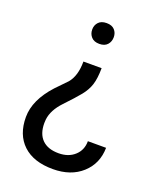

<svg xmlns="http://www.w3.org/2000/svg" viewBox="-136 -623 744 895"><g transform="rotate(20 236.5 -175.0)"><path d="M287.1 -332Q286.6 -280.3 276.6 -249.3Q266.6 -218.3 243.2 -189.5Q219.7 -160.6 174.8 -113.5Q129.9 -66.4 124.5 -18.1L123.5 0Q123.5 53.2 151.9 81.3Q180.2 109.4 233.4 109.4Q282.2 109.4 312.7 81.8Q343.3 54.2 343.3 9.8H433.6Q432.6 88.4 377.7 138.2Q322.8 188 233.4 188Q137.7 188 85.4 138.9Q33.2 89.8 33.2 2.4Q33.2 -82 111.3 -167.5L164.6 -222.7Q196.8 -260.7 196.8 -332ZM291 -486.8Q291 -464.8 277.6 -449.7Q264.2 -434.6 237.8 -434.6Q211.4 -434.6 197.8 -449.7Q184.1 -464.8 184.1 -486.8Q184.1 -508.3 197.8 -522.9Q211.4 -537.6 237.8 -537.6Q264.2 -537.6 277.6 -522.9Q291 -508.3 291 -486.8Z"/></g></svg>

Font: Vazir FD
Style: Regular-FD
Weight: 400
Designer: Saber Rastikerdar
Foundry: Saber Rastikerdar
Version: Version 30.0.0